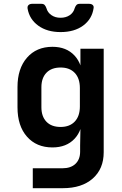

<svg xmlns="http://www.w3.org/2000/svg" viewBox="-20 -805 640 1005"><path d="M151.6 180V75.8H306.6Q350.7 75.8 375.1 52.5Q399.4 29.2 399.4 -11.1V-44.1L401.4 -154.6H373.5L412.7 -203Q412.7 -123.7 370.1 -78.5Q327.5 -33.3 254.6 -33.3Q170.8 -33.3 121.2 -89.7Q71.6 -146 71.6 -242.9V-349.6Q71.6 -445.9 121.2 -503Q170.8 -560 254.6 -560Q327.5 -560 370.1 -514.2Q412.7 -468.4 412.7 -389L373.5 -455H401V-550H522.8V-8.2Q522.8 78.9 465.4 129.5Q408.1 180 309.1 180ZM297.4 -140.5Q344.6 -140.5 371.4 -168.8Q398.1 -197 398.1 -247.9V-344.1Q398.1 -395 371.4 -423.3Q344.6 -451.6 297.4 -451.6Q249.2 -451.6 223 -424.1Q196.7 -396.7 196.7 -348.3V-243.8Q196.7 -195.4 223 -167.9Q249.2 -140.5 297.4 -140.5ZM297 -637.1Q226.9 -637.1 180.6 -670.5Q134.3 -703.9 124.5 -759.3Q122.4 -772.1 129.3 -778.5Q136.3 -785 148.1 -785H196.6Q207.9 -785 213.5 -779.1Q219.1 -773.2 222.9 -762.5Q229 -739.7 249 -725.9Q269 -712 296.6 -712Q325.1 -712 345.1 -725.6Q365 -739.1 371.1 -762.5Q374.9 -773.2 380.5 -779.1Q386.1 -785 397.4 -785H445.9Q458.3 -785 465 -779.1Q471.6 -773.2 470 -763.1Q461.9 -705.5 415.6 -671.3Q369.3 -637.1 297 -637.1Z"/></svg>

Font: Pitagon Sans Mono
Style: Regular
Weight: 400
Monospace: yes
Designer: Travis Tran
Foundry: Pitagon
Version: Version 1.001;gftools[0.9.26]